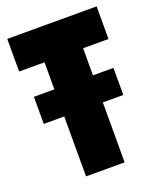

<svg xmlns="http://www.w3.org/2000/svg" viewBox="-130 -767 693 846"><g transform="rotate(-20 216.5 -344.0)"><path d="M30 -281V-408H403V-281ZM126 0V-535H7V-688H426V-535H307V0Z"/></g></svg>

Font: Saira Condensed Black
Style: Regular
Weight: 900
Width: 3
Designer: Hector Gatti with collaboration of the Omnibus-Type team
Foundry: Omnibus-Type
Version: Version 1.101